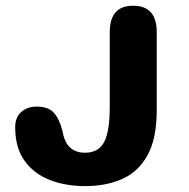

<svg xmlns="http://www.w3.org/2000/svg" viewBox="-20 -639 659 670"><path d="M277 10.5Q209.5 10.5 154.2 -10.8Q99 -32 66 -77.5Q33 -123 33 -195Q33 -229.5 54 -248.2Q75 -267 108 -267Q149 -267 168.2 -245.2Q187.5 -223.5 198 -182Q202.5 -155 213 -138.2Q223.5 -121.5 239.5 -113.8Q255.5 -106 276.5 -106Q306 -106 325.2 -121Q344.5 -136 353.8 -171.2Q363 -206.5 363 -267V-527Q363 -619 444.5 -619Q527 -619 527 -527V-256.5Q527 -155.5 494.8 -97.2Q462.5 -39 406 -14.2Q349.5 10.5 277 10.5Z"/></svg>

Font: Sono Monospace
Style: Bold
Weight: 700
Designer: Tyler Finck
Foundry: Tyler Finck
Version: Version 2.112